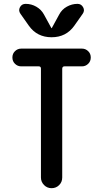

<svg xmlns="http://www.w3.org/2000/svg" viewBox="-20 -985 540 1005"><path d="M90.8 -637.7Q72.3 -637.7 58.6 -650.9Q44.9 -664.1 44.9 -684.1Q44.9 -704.1 58.6 -717.3Q72.3 -730.5 90.8 -730.5H409.2Q427.7 -730.5 441.4 -717.3Q455.1 -704.1 455.1 -684.1Q455.1 -664.1 441.4 -650.9Q427.7 -637.7 409.2 -637.7H317.4Q306.6 -637.7 305.7 -626V-55.7Q305.7 -32.2 289.6 -16.1Q273.4 0 250 0Q226.6 0 210.4 -16.6Q194.3 -33.2 194.3 -55.7V-626Q194.3 -637.7 182.6 -637.7ZM290 -909.2Q303.7 -935.5 330.1 -950.2Q356.4 -964.8 385.7 -964.8Q405.3 -964.8 415 -947.3Q424.8 -929.7 413.1 -913.1L369.1 -850.6Q326.2 -790 250 -790Q173.8 -790 130.9 -850.6L86.9 -913.1Q75.2 -929.7 84.5 -947.3Q93.8 -964.8 114.3 -964.8Q144.5 -964.8 170.4 -949.7Q196.3 -934.6 210 -909.2L249 -837.9H250H251Z"/></svg>

Font: Rounded-X Mgen+ 2m medium
Style: Regular
Weight: 500
Designer: [Source Han Sans]
Ryoko NISHIZUKA  (kana & ideographs); Paul D. Hunt (Latin, Greek & Cyrillic); Wenlong ZHANG  (bopomofo
Version: Version 1.059.20150602